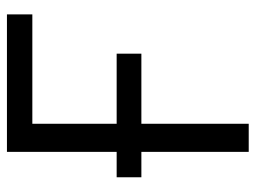

<svg xmlns="http://www.w3.org/2000/svg" viewBox="-114 -640 754 567"><g transform="rotate(-90 263.5 -357.0)"><path d="M504 -714V-639H181V-390H388V-317H181V0H98V-317H23V-390H98V-714Z"/></g></svg>

Font: Stephens Clock
Style: Regular
Weight: 400
Designer: Peter Wiegel (catfonts.de) with slight modifications by DT1.org
Version: Version 0.9.1